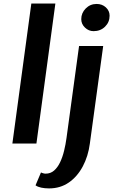

<svg xmlns="http://www.w3.org/2000/svg" viewBox="-20 -819 651 1094"><path d="M50.5 -1 158.5 -799H295.5L187.5 -1ZM259.5 254.5Q235 254.5 215 250.2Q195 246 182.5 237L213.5 163.5Q217.5 166 225.8 168.2Q234 170.5 239.5 170.5Q268 170.5 288.2 152.8Q308.5 135 322.5 105.5Q336.5 76 345.2 40Q354 4 359 -33L430.5 -557H568L492 -1Q482.5 71.5 451.5 129.5Q420.5 187.5 372 221Q323.5 254.5 259.5 254.5ZM513 -641.5Q485.5 -641.5 464.2 -661.8Q443 -682 443 -710Q443 -745 468.5 -770.8Q494 -796.5 530.5 -796.5Q562 -796.5 583.2 -777Q604.5 -757.5 604.5 -729.5Q604.5 -692.5 578.5 -667Q552.5 -641.5 513 -641.5Z"/></svg>

Font: Merriweather Sans SemiBold
Style: Italic
Weight: 600
Italic angle: -7.5°
Designer: Eben Sorkin
Foundry: Eben Sorkin
Version: Version 2.001